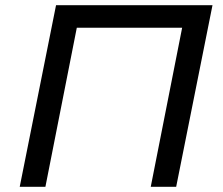

<svg xmlns="http://www.w3.org/2000/svg" viewBox="-20 -720 861 740"><path d="M196 -700 56 0H155L276 -613H682L561 0H659L799 -700Z"/></svg>

Font: AWKNG-Font Medium
Style: Italic
Weight: 500
Italic angle: -11.3°
Designer: Awakening Church
Foundry: Awakening Church
Version: Version 1.700;PS 001.700;hotconv 1.0.88;makeotf.lib2.5.64775